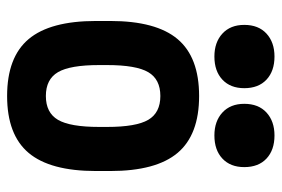

<svg xmlns="http://www.w3.org/2000/svg" viewBox="-146 -636 792 540"><g transform="rotate(90 250.0 -366.0)"><path d="M250 10Q141 10 90 -50.5Q39 -111 39 -240V-280Q39 -409 90 -469.5Q141 -530 250 -530Q359 -530 410 -469.5Q461 -409 461 -280V-240Q461 -111 410 -50.5Q359 10 250 10ZM250 -99Q297 -99 317 -133Q337 -167 337 -249V-271Q337 -353 317 -387Q297 -421 250 -421Q203 -421 183 -387Q163 -353 163 -271V-249Q163 -167 183 -133Q203 -99 250 -99ZM139 -573Q99 -573 74.5 -595.5Q50 -618 50 -657Q50 -697 74.5 -719.5Q99 -742 139 -742Q180 -742 204 -719.5Q228 -697 228 -657Q228 -618 204 -595.5Q180 -573 139 -573ZM361 -573Q321 -573 296.5 -595.5Q272 -618 272 -657Q272 -697 296.5 -719.5Q321 -742 361 -742Q402 -742 426 -719.5Q450 -697 450 -657Q450 -618 426 -595.5Q402 -573 361 -573Z"/></g></svg>

Font: M PLUS Code Latin SemiBold
Style: Regular
Weight: 600
Designer: Coji Morishita
Foundry: UNDERFOREST DESIGN
Version: Version 1.002; ttfautohint (v1.8.3)